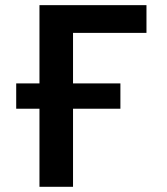

<svg xmlns="http://www.w3.org/2000/svg" viewBox="-20 -718 640 738"><path d="M42.3 -397.4V-300.1H131.7V0H260.7V-300.1H442.8V-397.4H260.7V-591.6H543V-698.2H131.7V-397.4Z"/></svg>

Font: Margiela Mono SemiBold
Style: Regular
Weight: 600
Designer: Mike Abbink, Paul van der Laan, Pieter van Rosmalen
Foundry: Bold Monday
Version: Version 2.003 2021